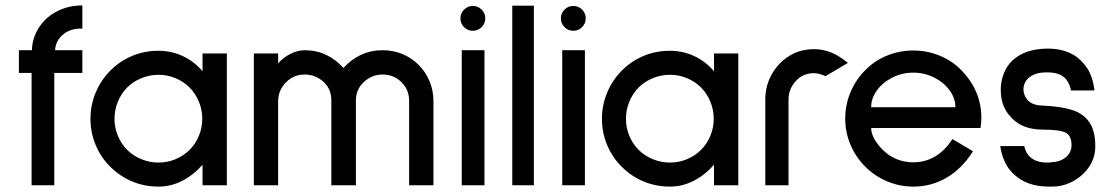

<svg xmlns="http://www.w3.org/2000/svg" viewBox="-20 -686 4116 711"><path d="M181 -416V0H97V-416H50V-500H98Q100 -548 125.5 -586Q151 -624 193 -645Q235 -666 285 -666V-580Q243 -582 214.5 -559Q186 -536 184 -500H285V-416Z M730 0V-76Q698 -39 656 -17Q614 5 567 5Q515 5 469.5 -14Q424 -33 389 -68Q354 -102 334.5 -148.5Q315 -195 315 -246Q315 -297 334.5 -343.5Q354 -390 389 -425Q424 -460 469.5 -479Q515 -498 567 -498Q615 -498 657.5 -478Q700 -458 730 -422V-488H820V0ZM451 -362Q429 -340 416.5 -309.5Q404 -279 404 -246Q404 -213 416.5 -183Q429 -153 451 -131Q473 -109 503.5 -96.5Q534 -84 567 -84Q600 -84 630 -96.5Q660 -109 682 -131Q704 -153 716.5 -183Q729 -213 729 -246Q729 -279 716.5 -309.5Q704 -340 682 -362Q660 -384 630 -396.5Q600 -409 567 -409Q534 -409 503.5 -396.5Q473 -384 451 -362Z M1495 0V-313Q1495 -354 1466.5 -382Q1438 -410 1397 -410Q1357 -410 1327 -382Q1298 -355 1298 -314V0H1207V-314Q1207 -356 1179 -382Q1149 -410 1108 -410Q1068 -410 1040 -382Q1010 -352 1010 -311V0H920V-488H1010V-451Q1027 -472 1054.5 -486Q1082 -500 1108 -500Q1152 -500 1188.5 -482.5Q1225 -465 1252 -434Q1279 -465 1316 -482.5Q1353 -500 1397 -500Q1436 -500 1470 -486Q1504 -472 1530 -446Q1556 -420 1570.5 -385.5Q1585 -351 1585 -313V0Z M1685 -618Q1685 -637 1698.5 -650.5Q1712 -664 1731 -664Q1750 -664 1763.5 -650.5Q1777 -637 1777 -618Q1777 -599 1763.5 -585.5Q1750 -572 1731 -572Q1712 -572 1698.5 -585.5Q1685 -599 1685 -618ZM1690 0V-500H1774V0Z M1877 0V-665H1957V0Z M2057 -618Q2057 -637 2070.5 -650.5Q2084 -664 2103 -664Q2122 -664 2135.5 -650.5Q2149 -637 2149 -618Q2149 -599 2135.5 -585.5Q2122 -572 2103 -572Q2084 -572 2070.5 -585.5Q2057 -599 2057 -618ZM2062 0V-500H2146V0Z M2624 0V-76Q2592 -39 2550 -17Q2508 5 2461 5Q2409 5 2363.5 -14Q2318 -33 2283 -68Q2248 -102 2228.5 -148.5Q2209 -195 2209 -246Q2209 -297 2228.5 -343.5Q2248 -390 2283 -425Q2318 -460 2363.5 -479Q2409 -498 2461 -498Q2509 -498 2551.5 -478Q2594 -458 2624 -422V-488H2714V0ZM2345 -362Q2323 -340 2310.5 -309.5Q2298 -279 2298 -246Q2298 -213 2310.5 -183Q2323 -153 2345 -131Q2367 -109 2397.5 -96.5Q2428 -84 2461 -84Q2494 -84 2524 -96.5Q2554 -109 2576 -131Q2598 -153 2610.5 -183Q2623 -213 2623 -246Q2623 -279 2610.5 -309.5Q2598 -340 2576 -362Q2554 -384 2524 -396.5Q2494 -409 2461 -409Q2428 -409 2397.5 -396.5Q2367 -384 2345 -362Z M3037 -404Q3013 -415 2994 -415Q2954 -415 2928 -387Q2900 -357 2900 -318V0H2814V-318Q2814 -372 2841.5 -417Q2869 -462 2917 -487Q2953 -504 2994 -504Q3027 -504 3057 -492Q3087 -480 3120 -453Z M3206 -212Q3206 -188 3223.5 -162Q3241 -136 3264 -118Q3306 -85 3362 -85Q3451 -85 3507 -171L3583 -126Q3544 -63 3487 -29Q3430 5 3362 5Q3311 5 3265 -14.5Q3219 -34 3184 -69Q3149 -104 3129.5 -150Q3110 -196 3110 -247Q3110 -298 3129.5 -344.5Q3149 -391 3184 -426Q3218 -461 3264.5 -480Q3311 -499 3362 -499Q3413 -499 3459.5 -480Q3506 -461 3540 -426Q3614 -350 3614 -250Q3614 -232 3611 -212ZM3206 -289H3518Q3518 -322 3496.5 -351.5Q3475 -381 3439 -399Q3403 -417 3362 -417Q3321 -417 3285 -399Q3249 -381 3227.5 -351.5Q3206 -322 3206 -289Z M3933 -385Q3914 -418 3858 -418Q3828 -418 3812 -411Q3791 -403 3780.5 -388Q3770 -373 3770 -355Q3770 -333 3786 -315Q3803 -296 3841 -295Q3908 -292 3949.5 -279Q3991 -266 4013.5 -234Q4036 -202 4036 -144Q4036 -85 3991 -42Q3969 -21 3939.5 -8Q3910 5 3878 5H3863Q3783 5 3734 -41Q3694 -78 3684 -145H3773Q3778 -121 3793 -106Q3816 -84 3857 -84Q3868 -84 3873 -85Q3908 -87 3928 -104.5Q3948 -122 3948 -148Q3948 -184 3926 -195Q3904 -206 3841 -206Q3762 -206 3720 -256Q3686 -294 3686 -352Q3686 -365 3687 -372Q3695 -437 3740.5 -471.5Q3786 -506 3861 -506Q3916 -506 3957 -482Q3986 -464 4007 -432Q4027 -400 4033 -352L4031 -351H3946Q3943 -369 3933 -385Z"/></svg>

Font: Sulphur Point
Style: Bold
Weight: 700
Designer: Noponies / Dale Sattler
Foundry: Noponies
Version: Version 1.000; ttfautohint (v1.8)